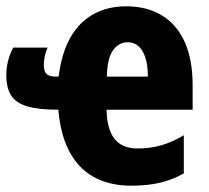

<svg xmlns="http://www.w3.org/2000/svg" viewBox="-27 -579 663 609"><path d="M373 -559Q440 -559 487.5 -529.5Q535 -500 559.5 -444.5Q584 -389 584 -309V-231H311Q312 -170 336 -139Q360 -108 409 -108Q449 -108 484 -118Q519 -128 556 -150V-29Q521 -9 481 0.5Q441 10 389 10Q337 10 295.5 -6Q254 -22 225.5 -52.5Q197 -83 180 -127.5Q163 -172 158 -231Q96 -231 60 -241.5Q24 -252 8.5 -276Q-7 -300 -7 -341Q-7 -363 -1.5 -385.5Q4 -408 15 -428H124Q117 -412 114.5 -398.5Q112 -385 112 -373Q112 -353 120.5 -344.5Q129 -336 151 -336H159Q168 -409 195.5 -458.5Q223 -508 268.5 -533.5Q314 -559 373 -559ZM378 -445Q350 -445 331.5 -419.5Q313 -394 312 -336H442Q442 -371 434.5 -395Q427 -419 413 -432Q399 -445 378 -445Z"/></svg>

Font: Noto Sans Display Condensed ExtraBold
Style: Regular
Weight: 800
Width: 3
Designer: Monotype Design Team
Foundry: Monotype Imaging Inc.
Version: Version 2.003